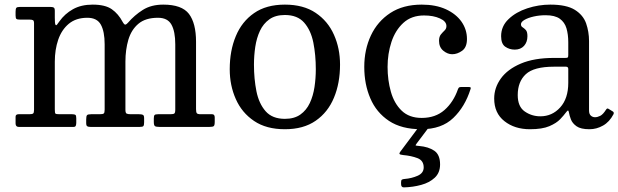

<svg xmlns="http://www.w3.org/2000/svg" viewBox="-20 -550 2680 832"><path d="M47.5 -15C47.5 -5 52.2 0 61.5 0H298.5C303.8 0 307.2 -1.8 308.5 -5.5C309.8 -9.2 310.5 -13.3 310.5 -18V-38C310.5 -45.7 309.2 -50.4 306.8 -52.2C304.2 -54.1 299.5 -55 292.5 -55H238.5C228.2 -55 222.1 -55.9 220.2 -57.8C218.4 -59.6 217.5 -65.7 217.5 -76V-283C217.5 -317.3 222.4 -348.9 232.2 -377.8C242.1 -406.6 257.4 -429.7 278.2 -447C299.1 -464.3 325.8 -473 358.5 -473C386.5 -473 406 -463.1 417 -443.2C428 -423.4 433.5 -395 433.5 -358V-75C433.5 -66 432.2 -60.4 429.5 -58.2C426.8 -56.1 420.8 -55 411.5 -55H374.5C365.2 -55 359.3 -53.6 357 -50.8C354.7 -47.9 353.5 -41.7 353.5 -32V-17C353.5 -9.7 354.9 -5 357.8 -3C360.6 -1 365.5 0 372.5 0H585.5C594.2 0 599.5 -1.3 601.5 -4C603.5 -6.7 604.5 -12 604.5 -20V-38C604.5 -46 602.7 -50.8 599 -52.5C595.3 -54.2 589.8 -55 582.5 -55H547.5C539.2 -55 533.1 -55.8 529.2 -57.5C525.4 -59.2 523.5 -64.7 523.5 -74V-283C523.5 -317.3 527.8 -348.9 536.2 -377.8C544.8 -406.6 559.2 -429.7 579.8 -447C600.2 -464.3 628.5 -473 664.5 -473C692.5 -473 712 -463.1 723 -443.2C734 -423.4 739.5 -395 739.5 -358V-75C739.5 -65.7 738.1 -60 735.2 -58C732.4 -56 726.2 -55 716.5 -55H664.5C656.8 -55 651.9 -53.8 649.8 -51.5C647.6 -49.2 646.5 -44 646.5 -36V-22C646.5 -11.7 648.2 -5.4 651.8 -3.2C655.2 -1.1 661.8 0 671.5 0H887.5C897.2 0 903.4 -1.2 906.2 -3.5C909.1 -5.8 910.5 -12 910.5 -22V-41C910.5 -50.3 906.8 -55 899.5 -55H850.5C841.2 -55 835.3 -56.4 833 -59.2C830.7 -62.1 829.5 -68 829.5 -77V-369C829.5 -422.7 819.2 -462.9 798.8 -489.8C778.2 -516.6 741.2 -530 687.5 -530C652.5 -530 622.9 -522.3 598.8 -507C574.6 -491.7 553.2 -473.2 534.5 -451.5C530.2 -446.5 526.4 -443.8 523.2 -443.2C520.1 -442.8 516.2 -446.7 511.5 -455C499.2 -478.3 483.5 -496.7 464.5 -510C445.5 -523.3 417.8 -530 381.5 -530C348.2 -530 319.7 -523.3 296 -510C272.3 -496.7 252.8 -479.2 237.5 -457.5C233.5 -451.5 230 -446.8 227 -443.2C224 -439.8 221.7 -439.9 220 -443.8C218.3 -447.6 217.5 -457.3 217.5 -473V-503C217.5 -510.7 216 -515.4 213 -517.2C210 -519.1 204.8 -520 197.5 -520H66.5C58.2 -520 52.9 -518.7 50.8 -516C48.6 -513.3 47.5 -507.7 47.5 -499V-483C47.5 -475 48.8 -470 51.2 -468C53.8 -466 59.2 -465 67.5 -465H108.5C115.2 -465 120 -464.2 123 -462.5C126 -460.8 127.5 -456.3 127.5 -449V-74C127.5 -65.7 126.2 -60.4 123.5 -58.2C120.8 -56.1 115.2 -55 106.5 -55H60.5C51.8 -55 47.5 -51.3 47.5 -44Z M975.5 -250C975.5 -203.3 984.2 -160.2 1001.8 -120.8C1019.2 -81.2 1045.7 -49.6 1081 -25.8C1116.3 -1.9 1160.8 10 1214.5 10C1268.2 10 1312.7 -2.2 1348 -26.8C1383.3 -51.2 1409.8 -84.6 1427.2 -126.8C1444.8 -168.9 1453.5 -216.7 1453.5 -270C1453.5 -316.7 1444.8 -359.8 1427.2 -399.2C1409.8 -438.8 1383.3 -470.4 1348 -494.2C1312.7 -518.1 1268.2 -530 1214.5 -530C1160.8 -530 1116.3 -517.8 1081 -493.2C1045.7 -468.8 1019.2 -435.4 1001.8 -393.2C984.2 -351.1 975.5 -303.3 975.5 -250ZM1080.5 -270C1080.5 -296 1082.4 -321.8 1086.2 -347.2C1090.1 -372.8 1096.8 -395.8 1106.5 -416.5C1116.2 -437.2 1129.8 -453.8 1147.2 -466.2C1164.8 -478.8 1187.2 -485 1214.5 -485C1250.8 -485 1278.7 -474 1298 -452C1317.3 -430 1330.6 -401.2 1337.8 -365.5C1344.9 -329.8 1348.5 -291.3 1348.5 -250C1348.5 -224 1346.6 -198.2 1342.8 -172.8C1338.9 -147.2 1332.2 -124.2 1322.5 -103.5C1312.8 -82.8 1299.2 -66.2 1281.8 -53.8C1264.2 -41.2 1241.8 -35 1214.5 -35C1178.2 -35 1150.3 -46 1131 -68C1111.7 -90 1098.4 -118.8 1091.2 -154.5C1084.1 -190.2 1080.5 -228.7 1080.5 -270Z M1558.5 -260C1558.5 -210 1567.2 -164.6 1584.8 -123.8C1602.2 -82.9 1629.2 -50.4 1665.5 -26.2C1701.8 -2.1 1748.5 10 1805.5 10C1864.2 10 1910.4 -6.2 1944.2 -38.8C1978.1 -71.2 2003 -113 2019 -164C2020.3 -167.7 2020.4 -170.1 2019.2 -171.2C2018.1 -172.4 2014.8 -173 2009.5 -173H1978.5C1973.8 -173 1970.7 -172.2 1969 -170.8C1967.3 -169.2 1965.8 -166.8 1964.5 -163.5C1951.5 -126.2 1932 -96.1 1906 -73.2C1880 -50.4 1847.2 -39 1807.5 -39C1771.2 -39 1742.2 -49.5 1720.5 -70.5C1698.8 -91.5 1683.2 -118.8 1673.8 -152.5C1664.2 -186.2 1659.5 -222 1659.5 -260C1659.5 -298 1665.1 -334 1676.2 -368C1687.4 -402 1704.7 -429.7 1728 -451C1751.3 -472.3 1781.2 -483 1817.5 -483C1844.5 -483 1867.4 -478.8 1886.2 -470.2C1905.1 -461.8 1914.5 -450.7 1914.5 -437C1914.5 -429.3 1911.8 -423 1906.5 -418C1901.2 -413 1895.8 -407.2 1890.5 -400.8C1885.2 -394.2 1882.5 -385 1882.5 -373C1882.5 -354.7 1888.7 -340.4 1901 -330.2C1913.3 -320.1 1926.2 -315 1939.5 -315C1954.2 -315 1968.5 -320 1982.5 -330C1996.5 -340 2003.5 -357 2003.5 -381C2003.5 -408.3 1995.7 -433.2 1980 -455.8C1964.3 -478.2 1941.8 -496.2 1912.5 -509.8C1883.2 -523.2 1848.2 -530 1807.5 -530C1753.8 -530 1708.5 -517.9 1671.5 -493.8C1634.5 -469.6 1606.4 -437.1 1587.2 -396.2C1568.1 -355.4 1558.5 -310 1558.5 -260ZM1718 247.5C1718 257.5 1722.2 262.3 1730.5 262C1756.5 261.3 1781.4 257.8 1805.2 251.2C1829.1 244.8 1848.7 234.3 1864 220C1879.3 205.7 1887 186.5 1887 162.5C1887 134.5 1878.7 114.8 1862 103.2C1845.3 91.8 1823.3 84.8 1796 82.5C1787 81.8 1782.1 81.1 1781.2 80.2C1780.4 79.4 1782.2 76.2 1786.5 70.5L1831 11.5C1833.7 7.8 1835.6 5.2 1836.8 3.8C1837.9 2.2 1834.7 1.5 1827 1.5H1801.5C1797.5 1.5 1795 1.8 1794 2.2C1793 2.8 1791.7 4.2 1790 6.5L1714.5 107.5C1711.2 111.8 1710.2 115.1 1711.5 117.2C1712.8 119.4 1718.3 121 1728 122C1750.7 124 1771 128.4 1789 135.2C1807 142.1 1816 155.5 1816 175.5C1816 191.8 1807.3 203.8 1790 211.5C1772.7 219.2 1753.8 223.8 1733.5 225.5C1728.5 225.8 1724.7 226.8 1722 228.2C1719.3 229.8 1718 233.3 1718 239Z M2121.5 -123C2121.5 -81 2136.2 -48.3 2165.8 -25C2195.2 -1.7 2232.2 10 2276.5 10C2311.8 10 2339.8 5.6 2360.5 -3.2C2381.2 -12.1 2396.8 -22.2 2407.5 -33.5C2418.2 -44.8 2426.2 -54.2 2431.5 -61.5C2436.2 -67.8 2439.4 -71 2441.2 -71C2443.1 -71 2444.5 -68 2445.5 -62C2446.8 -54 2449.6 -44.3 2453.8 -33C2457.9 -21.7 2466.1 -11.7 2478.2 -3C2490.4 5.7 2509 10 2534 10H2534.5C2554.8 10 2574.3 4.8 2593 -5.8C2611.7 -16.2 2626.8 -32.7 2638.5 -55C2640.8 -60.3 2639.8 -64.3 2635.5 -67L2617.5 -78C2613.2 -81.3 2609.3 -80.2 2606 -74.5C2597.3 -60.8 2589 -52 2581 -48C2573 -44 2565.5 -42 2558.5 -42C2551.5 -42 2545.4 -44.3 2540.2 -49C2535.1 -53.7 2532.5 -61 2532.5 -71V-372C2532.5 -399 2528.2 -424.6 2519.8 -448.8C2511.2 -472.9 2494.9 -492.5 2470.8 -507.5C2446.6 -522.5 2411.2 -530 2364.5 -530C2330.8 -530 2297.7 -524.7 2265 -514C2232.3 -503.3 2205.2 -487.8 2183.8 -467.2C2162.2 -446.8 2151.5 -422 2151.5 -393C2151.5 -371 2157.5 -355.8 2169.5 -347.5C2181.5 -339.2 2195.2 -335 2210.5 -335C2227.5 -335 2240.9 -340.4 2250.8 -351.2C2260.6 -362.1 2265.5 -376 2265.5 -393C2265.5 -406 2263.2 -415 2258.5 -420C2253.8 -425 2249.2 -428.9 2244.5 -431.8C2239.8 -434.6 2237.5 -439 2237.5 -445C2237.5 -451.7 2242.7 -458 2253 -464C2263.3 -470 2276.7 -474.8 2293 -478.5C2309.3 -482.2 2326.5 -484 2344.5 -484C2371.2 -484 2391.6 -478.9 2405.8 -468.8C2419.9 -458.6 2429.6 -444.7 2434.8 -427C2439.9 -409.3 2442.5 -389.3 2442.5 -367V-312C2442.5 -306 2441.8 -302.3 2440.2 -301C2438.8 -299.7 2435.2 -299 2429.5 -299H2380.5C2323.2 -299 2275.3 -290.8 2237 -274.5C2198.7 -258.2 2169.8 -236.7 2150.5 -210C2131.2 -183.3 2121.5 -154.3 2121.5 -123ZM2223.5 -138C2223.5 -176.7 2235.2 -206.8 2258.5 -228.5C2281.8 -250.2 2322.5 -261 2380.5 -261H2432.5C2439.2 -261 2442.5 -257.7 2442.5 -251V-191C2442.5 -145.7 2430.8 -110.2 2407.5 -84.5C2384.2 -58.8 2355.5 -46 2321.5 -46C2296.5 -46 2273.9 -53 2253.8 -67C2233.6 -81 2223.5 -104.7 2223.5 -138Z"/></svg>

Font: Besley*
Style: Regular
Weight: 400
Designer: Owen Earl
Foundry: indestructible type*
Version: Version 3.000; ttfautohint (v1.8.3)